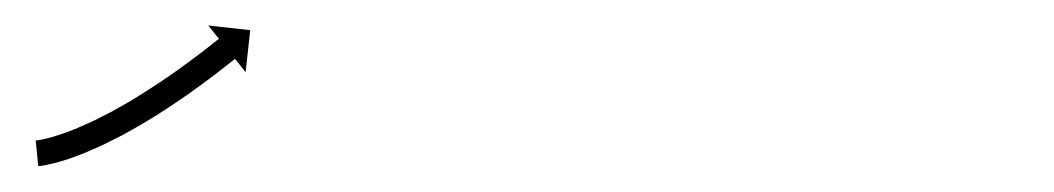

<svg xmlns="http://www.w3.org/2000/svg" viewBox="-20 -128 818 149"><path d="M8.7 -19C8.3 -19 8 -19 7.7 -18.9L9.7 1C10 0.9 10.4 0.9 10.7 0.8C10.7 0.8 10.8 0.8 10.8 0.8C10.9 0.8 11 0.8 11 0.8C12.7 0.6 14.5 0.3 16.2 0C16.2 0 16.3 0 16.3 -0.1C16.4 -0.1 16.4 -0.1 16.4 -0.1C19.2 -0.7 21.9 -1.3 24.6 -2C24.6 -2 24.7 -2.1 24.7 -2.1C24.8 -2.1 24.8 -2.1 24.8 -2.1C28.4 -3.1 31.9 -4.2 35.4 -5.4C35.4 -5.4 35.4 -5.4 35.5 -5.5C35.5 -5.5 35.6 -5.5 35.6 -5.5C39.7 -7 43.8 -8.5 47.8 -10.2C47.8 -10.2 47.9 -10.2 47.9 -10.2C48 -10.2 48 -10.3 48 -10.3C52.5 -12.2 57 -14.2 61.4 -16.3C61.4 -16.3 61.5 -16.3 61.5 -16.3C61.5 -16.4 61.6 -16.4 61.6 -16.4C66.3 -18.7 71 -21.1 75.7 -23.5C75.7 -23.5 75.7 -23.5 75.7 -23.6C75.7 -23.6 75.8 -23.6 75.8 -23.6C80.6 -26.2 85.3 -28.9 90 -31.6C90 -31.6 90 -31.6 90.1 -31.6C90.1 -31.7 90.1 -31.7 90.1 -31.7C94.8 -34.5 99.5 -37.3 104.1 -40.2C104.1 -40.2 104.1 -40.2 104.1 -40.3C104.1 -40.3 104.2 -40.3 104.2 -40.3C108.6 -43.1 113 -46 117.4 -49C117.4 -49 117.4 -49 117.5 -49C117.5 -49 117.5 -49 117.5 -49C121.6 -51.8 125.6 -54.7 129.7 -57.5C129.7 -57.5 129.7 -57.5 129.7 -57.5C129.7 -57.5 129.7 -57.6 129.7 -57.6C133.3 -60.1 136.9 -62.8 140.5 -65.4C140.5 -65.4 140.5 -65.4 140.5 -65.4C140.5 -65.4 140.5 -65.4 140.5 -65.4C143.5 -67.7 146.5 -69.9 149.5 -72.2L149.5 -72.2L149.5 -72.3C151.8 -74 154.1 -75.8 156.4 -77.6L156.4 -77.6L156.4 -77.6C157.9 -78.7 159.3 -79.9 160.8 -81.1L160.8 -81.1L160.8 -81.1C161.3 -81.5 161.8 -81.9 162.4 -82.3L170.6 -72L174.2 -104.6L141.6 -108.2L149.9 -97.9C149.4 -97.5 148.8 -97.1 148.3 -96.7L148.3 -96.7L148.3 -96.7C146.9 -95.6 145.5 -94.4 144 -93.3L144 -93.3L144.1 -93.3C141.8 -91.6 139.6 -89.8 137.3 -88.1L137.3 -88.1L137.4 -88.1C134.4 -85.9 131.5 -83.7 128.5 -81.4C128.5 -81.4 128.6 -81.5 128.6 -81.5C128.6 -81.5 128.6 -81.5 128.6 -81.5C125.1 -78.9 121.6 -76.3 118.1 -73.8C118.1 -73.8 118.1 -73.8 118.1 -73.8C118.1 -73.8 118.1 -73.8 118.1 -73.8C114.2 -71 110.2 -68.3 106.2 -65.6C106.2 -65.6 106.2 -65.6 106.2 -65.6C106.3 -65.6 106.3 -65.6 106.3 -65.6C102 -62.7 97.7 -59.9 93.3 -57.1C93.3 -57.1 93.4 -57.1 93.4 -57.1C93.4 -57.1 93.4 -57.2 93.4 -57.2C88.9 -54.3 84.4 -51.6 79.9 -48.8C79.9 -48.8 79.9 -48.9 79.9 -48.9C79.9 -48.9 80 -48.9 80 -48.9C75.4 -46.3 70.8 -43.7 66.2 -41.1C66.2 -41.1 66.2 -41.2 66.3 -41.2C66.3 -41.2 66.3 -41.2 66.3 -41.2C61.8 -38.9 57.3 -36.6 52.8 -34.3C52.8 -34.3 52.8 -34.4 52.9 -34.4C52.9 -34.4 52.9 -34.4 52.9 -34.4C48.7 -32.4 44.4 -30.5 40.1 -28.7C40.1 -28.7 40.2 -28.7 40.2 -28.7C40.3 -28.7 40.3 -28.7 40.3 -28.7C36.5 -27.2 32.7 -25.7 28.8 -24.3C28.8 -24.3 28.8 -24.3 28.9 -24.3C28.9 -24.4 29 -24.4 29 -24.4C25.8 -23.3 22.6 -22.3 19.3 -21.3C19.3 -21.3 19.4 -21.3 19.4 -21.4C19.5 -21.4 19.5 -21.4 19.5 -21.4C17.1 -20.8 14.7 -20.2 12.3 -19.6C12.3 -19.6 12.4 -19.7 12.4 -19.7C12.5 -19.7 12.6 -19.7 12.6 -19.7C11.2 -19.4 9.8 -19.2 8.4 -19C8.4 -19 8.5 -19 8.5 -19C8.6 -19 8.7 -19 8.7 -19Z"/></svg>

Font: FRB American Cursive Just Arrows Medium
Style: Italic
Weight: 500
Italic angle: -25°
Version: Version 2.0;Modular Font Editor K font №1